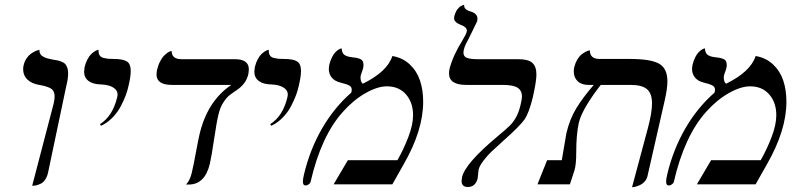

<svg xmlns="http://www.w3.org/2000/svg" viewBox="-20 -766 3331 798"><path d="M113.8 5.9 203.1 -335.9Q207 -352.1 207 -365.2Q207 -388.2 192.1 -397.7Q177.2 -407.2 143.1 -413.1Q111.3 -418.5 93.8 -435.5Q76.2 -452.6 76.2 -478Q76.2 -488.3 78.1 -494.1Q81.5 -509.8 89.6 -522.2Q97.7 -534.7 106.7 -541.3Q115.7 -547.9 124.3 -552.2Q132.8 -556.6 138.7 -557.6L144 -559.1V-556.2Q144 -546.9 148.9 -539.8Q153.8 -532.7 163.3 -528.6Q172.9 -524.4 179 -522.9Q185.1 -521.5 195.8 -519Q210.9 -516.6 219 -514.9Q227.1 -513.2 237.1 -509Q247.1 -504.9 251.7 -499.3Q256.3 -493.7 259.8 -484.1Q263.2 -474.6 263.2 -460.9Q263.2 -438.5 254.9 -405.8L180.2 -50.8Q176.3 -31.7 167.7 -19.3Q159.2 -6.8 148.2 -2Q137.2 2.9 130.6 4.4Q124 5.9 117.2 5.9Z M399.9 -243.2 395.5 -250Q447.8 -282.7 466.8 -360.8Q468.8 -368.7 468.8 -372.1Q468.8 -391.1 450.7 -402.3Q432.6 -413.6 400.9 -415Q366.7 -415.5 348.1 -429.4Q329.6 -443.4 329.6 -467.8Q329.6 -473.1 331.5 -486.8Q335.9 -505.4 343.8 -519.8Q351.6 -534.2 359.1 -541.3Q366.7 -548.3 373.8 -552.7Q380.9 -557.1 385.3 -558.1L389.6 -559.1V-554.2Q389.6 -542.5 394.8 -535.2Q399.9 -527.8 410.9 -525.1Q421.9 -522.5 429.7 -521.7Q437.5 -521 451.7 -521Q491.2 -521 507.3 -510.7Q523.4 -500.5 523.4 -471.2Q523.4 -448.2 514.6 -411.1Q510.7 -392.1 503.2 -371.3Q495.6 -350.6 482.4 -325.2Q469.2 -299.8 447.8 -277.6Q426.3 -255.4 399.9 -243.2Z M888.2 -291Q879.9 -256.3 869.9 -188Q859.9 -119.6 852.1 -85Q831.5 1 764.2 1H753.4Q770 -17.1 777.3 -48.8Q784.7 -80.6 794.2 -132.1Q803.7 -183.6 809.1 -207Q841.8 -346.2 941.4 -413.1H694.3Q630.4 -413.1 630.4 -457Q630.4 -462.4 632.3 -474.1Q637.2 -495.1 645.5 -511Q653.8 -526.9 661.9 -534.7Q669.9 -542.5 677 -547.4Q684.1 -552.2 689 -553.2L693.4 -554.2Q693.4 -520 734.4 -520H956.1Q1014.2 -520 1014.2 -478Q1014.2 -471.7 1012.2 -458Q1006.8 -435.5 994.4 -419.7Q981.9 -403.8 967.3 -394Q952.6 -384.3 937.5 -373Q922.4 -361.8 908.9 -341.3Q895.5 -320.8 888.2 -291Z M1107.4 -243.2 1103 -250Q1155.3 -282.7 1174.3 -360.8Q1176.3 -368.7 1176.3 -372.1Q1176.3 -391.1 1158.2 -402.3Q1140.1 -413.6 1108.4 -415Q1074.2 -415.5 1055.7 -429.4Q1037.1 -443.4 1037.1 -467.8Q1037.1 -473.1 1039.1 -486.8Q1043.5 -505.4 1051.3 -519.8Q1059.1 -534.2 1066.7 -541.3Q1074.2 -548.3 1081.3 -552.7Q1088.4 -557.1 1092.8 -558.1L1097.2 -559.1V-554.2Q1097.2 -542.5 1102.3 -535.2Q1107.4 -527.8 1118.4 -525.1Q1129.4 -522.5 1137.2 -521.7Q1145 -521 1159.2 -521Q1198.7 -521 1214.8 -510.7Q1231 -500.5 1231 -471.2Q1231 -448.2 1222.2 -411.1Q1218.3 -392.1 1210.7 -371.3Q1203.1 -350.6 1189.9 -325.2Q1176.8 -299.8 1155.3 -277.6Q1133.8 -255.4 1107.4 -243.2Z M1610.8 -533.2Q1653.8 -525.9 1683.1 -498.3Q1712.4 -470.7 1725.6 -431.4Q1738.8 -392.1 1738.8 -342.8Q1738.8 -224.1 1657.7 -83L1610.8 0H1366.7L1425.8 -100.1H1631.8Q1657.7 -145.5 1677.2 -196.5Q1696.8 -247.6 1696.8 -287.1Q1696.8 -339.8 1667.5 -373.5Q1638.2 -407.2 1587.9 -407.2Q1548.8 -407.2 1498.8 -378.7Q1448.7 -350.1 1405.8 -301.8Q1314.9 -201.7 1270.5 -8.8Q1269.5 -4.9 1263.2 0Q1256.8 4.9 1250.5 4.9Q1238.8 4.9 1238.8 -11.2Q1238.8 -21.5 1243.7 -42Q1268.1 -144.5 1318.4 -231.7Q1368.7 -318.8 1439.9 -380.9Q1441.9 -388.7 1441.9 -393.1Q1441.9 -404.8 1431.6 -410.6Q1421.4 -416.5 1394.5 -422.9Q1371.1 -428.7 1358.9 -443.6Q1346.7 -458.5 1346.7 -479Q1346.7 -485.4 1348.6 -497.1Q1353 -514.6 1359.9 -528.1Q1366.7 -541.5 1373.3 -548.3Q1379.9 -555.2 1386 -559.1Q1392.1 -563 1396 -564L1399.9 -564.9Q1400.4 -554.2 1404.3 -546.6Q1408.2 -539.1 1415.8 -535.4Q1423.3 -531.7 1429.7 -530.3Q1436 -528.8 1444.8 -527.8Q1455.6 -526.9 1461.7 -525.6Q1467.8 -524.4 1475.6 -521.5Q1483.4 -518.6 1487.1 -512.5Q1490.7 -506.3 1490.7 -497.1Q1490.7 -488.8 1489.7 -484.9Q1487.8 -476.1 1484.4 -467.8Q1481 -459.5 1479.5 -453.1Q1478.5 -450.2 1478.5 -442.9Q1478.5 -425.8 1487.8 -418Q1589.8 -467.8 1610.8 -533.2Z M1926.3 -602.1Q1906.2 -567.4 1906.2 -546.9Q1906.2 -530.8 1920.9 -525.4Q1935.5 -520 1964.4 -520H2134.3Q2175.3 -520 2192.4 -504.9Q2209.5 -489.7 2209.5 -456.1Q2209.5 -428.2 2194.3 -360.8Q2178.7 -296.9 2160.2 -269.8Q2141.6 -242.7 2073.2 -182.1Q2038.1 -150.4 2021.7 -134.8Q2005.4 -119.1 1989.3 -98.1Q1973.1 -77.1 1969.2 -61Q1967.8 -52.7 1967 -41.3Q1966.3 -29.8 1965.3 -24.9Q1956.5 11.2 1924.3 11.2Q1898.4 11.2 1898.4 -14.2Q1898.4 -18.1 1900.4 -29.8Q1913.6 -87.4 2050.3 -201.2Q2085 -230 2099.6 -244.6Q2114.3 -259.3 2125.5 -279.8Q2136.7 -300.3 2144 -332Q2149.4 -354.5 2149.4 -365.2Q2149.4 -389.2 2131.6 -401.1Q2113.8 -413.1 2069.3 -413.1H1917.5Q1846.2 -413.1 1846.2 -460.9Q1846.2 -467.3 1848.1 -479Q1862.3 -534.2 1901.4 -597.2Q1917.5 -624 1919.4 -632.8Q1920.4 -634.8 1920.4 -638.2Q1920.4 -653.8 1894 -663.1Q1867.2 -673.8 1867.2 -690.9Q1867.2 -691.9 1867.7 -694.3Q1868.2 -696.8 1868.2 -698.2Q1870.6 -707.5 1874 -715.1Q1877.4 -722.7 1881.1 -727.3Q1884.8 -731.9 1888.7 -735.6Q1892.6 -739.3 1896.2 -741Q1899.9 -742.7 1902.6 -743.9Q1905.3 -745.1 1907.2 -745.6L1909.2 -746.1Q1907.2 -726.6 1933.1 -719.2Q1964.4 -710.9 1964.4 -688Q1964.4 -682.1 1963.4 -678.2Q1962.4 -675.8 1946 -642.1Q1929.7 -608.4 1926.3 -602.1Z M2606.9 12.2 2672.9 -233.9Q2689.9 -297.9 2689.9 -335.9Q2689.9 -377.9 2668.9 -395.5Q2647.9 -413.1 2601.1 -413.1H2477.1Q2448.2 -377.4 2421.1 -333.5Q2394 -289.6 2385.7 -255.9Q2375 -206.5 2375 -133.8Q2375 -82 2367.7 -58.1L2348.6 0H2213.9L2253.9 -100.1H2314.9Q2333 -209 2334 -211.9Q2347.7 -271 2375.5 -316.4Q2403.3 -361.8 2447.8 -413.1H2425.8Q2396.5 -413.1 2380.6 -428.7Q2364.7 -444.3 2364.7 -469.2Q2364.7 -480 2366.7 -486.8Q2371.1 -504.4 2379.2 -518.1Q2387.2 -531.7 2396 -538.8Q2404.8 -545.9 2413.1 -550.3Q2421.4 -554.7 2426.8 -555.7L2431.6 -557.1Q2431.6 -521 2471.7 -521H2597.7Q2684.1 -521 2719 -501.5Q2753.9 -481.9 2753.9 -428.2Q2753.9 -396 2741.7 -344.2L2670.9 -33.2Q2668 -21.5 2660.4 -12.5Q2652.8 -3.4 2644 1Q2635.3 5.4 2626.7 8.3Q2618.2 11.2 2612.3 11.7Z M3120.6 -533.2Q3163.6 -525.9 3192.9 -498.3Q3222.2 -470.7 3235.4 -431.4Q3248.5 -392.1 3248.5 -342.8Q3248.5 -224.1 3167.5 -83L3120.6 0H2876.5L2935.5 -100.1H3141.6Q3167.5 -145.5 3187 -196.5Q3206.5 -247.6 3206.5 -287.1Q3206.5 -339.8 3177.2 -373.5Q3147.9 -407.2 3097.7 -407.2Q3058.6 -407.2 3008.5 -378.7Q2958.5 -350.1 2915.5 -301.8Q2824.7 -201.7 2780.3 -8.8Q2779.3 -4.9 2772.9 0Q2766.6 4.9 2760.3 4.9Q2748.5 4.9 2748.5 -11.2Q2748.5 -21.5 2753.4 -42Q2777.8 -144.5 2828.1 -231.7Q2878.4 -318.8 2949.7 -380.9Q2951.7 -388.7 2951.7 -393.1Q2951.7 -404.8 2941.4 -410.6Q2931.2 -416.5 2904.3 -422.9Q2880.9 -428.7 2868.7 -443.6Q2856.4 -458.5 2856.4 -479Q2856.4 -485.4 2858.4 -497.1Q2862.8 -514.6 2869.6 -528.1Q2876.5 -541.5 2883.1 -548.3Q2889.6 -555.2 2895.8 -559.1Q2901.9 -563 2905.8 -564L2909.7 -564.9Q2910.2 -554.2 2914.1 -546.6Q2918 -539.1 2925.5 -535.4Q2933.1 -531.7 2939.5 -530.3Q2945.8 -528.8 2954.6 -527.8Q2965.3 -526.9 2971.4 -525.6Q2977.5 -524.4 2985.4 -521.5Q2993.2 -518.6 2996.8 -512.5Q3000.5 -506.3 3000.5 -497.1Q3000.5 -488.8 2999.5 -484.9Q2997.6 -476.1 2994.1 -467.8Q2990.7 -459.5 2989.3 -453.1Q2988.3 -450.2 2988.3 -442.9Q2988.3 -425.8 2997.6 -418Q3099.6 -467.8 3120.6 -533.2Z"/></svg>

Font: Common Serif Medium
Style: Italic
Weight: 500
Italic angle: -12°
Designer: Philipp H. Poll, Khaled Hosny
Foundry: Stefan Peev, Context Ltd.
Version: Version 1.026